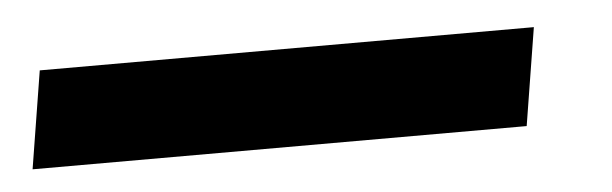

<svg xmlns="http://www.w3.org/2000/svg" viewBox="-85 -44 571 179"><g transform="rotate(-5 201.0 45.5)"><path d="M417.5 0 402.8 91.3H-59.6L-44.9 0Z"/></g></svg>

Font: Inter 17pt Medium
Style: Italic
Weight: 500
Italic angle: -9.3988°
Version: Version 4.001;git-66647c0bb